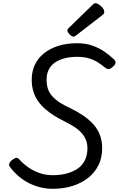

<svg xmlns="http://www.w3.org/2000/svg" viewBox="-20 -1160 741 1199"><path d="M310 19Q266 19 226.5 8.5Q187 -2 153 -20.5Q119 -39 91 -64Q63 -89 42 -117Q34 -129 38 -139.5Q42 -150 53 -159Q68 -171 78.5 -174Q89 -177 100 -165Q122 -140 153 -117.5Q184 -95 223.5 -80.5Q263 -66 310 -66Q357 -66 396.5 -76.5Q436 -87 465 -107Q494 -127 510 -159Q526 -191 526 -234Q526 -263 516.5 -286.5Q507 -310 488.5 -330.5Q470 -351 443.5 -368Q417 -385 381 -403Q348 -419 318 -438Q288 -457 262.5 -479Q237 -501 218 -528Q199 -555 188.5 -588.5Q178 -622 178 -663Q178 -713 197.5 -755Q217 -797 254.5 -827Q292 -857 344 -873.5Q396 -890 461 -890Q513 -890 554.5 -876Q596 -862 630.5 -838.5Q665 -815 693 -788Q703 -778 701 -766.5Q699 -755 686 -744Q674 -732 662.5 -729.5Q651 -727 640 -735Q617 -754 592 -770Q567 -786 536 -795.5Q505 -805 461 -805Q419 -805 383.5 -796Q348 -787 323 -769.5Q298 -752 284.5 -725.5Q271 -699 271 -663Q271 -631 279 -606Q287 -581 305.5 -560Q324 -539 353 -520Q382 -501 424 -482Q467 -461 502.5 -436.5Q538 -412 564.5 -382Q591 -352 604.5 -315.5Q618 -279 618 -234Q618 -176 595.5 -129.5Q573 -83 531.5 -50Q490 -17 433.5 1Q377 19 310 19ZM439 -931Q429 -931 415 -945Q401 -959 401 -969Q401 -973 402 -976.5Q403 -980 410 -986L557 -1129Q563 -1134 566.5 -1137Q570 -1140 576 -1140Q586 -1140 599 -1131Q612 -1122 621.5 -1110Q631 -1098 631 -1088Q631 -1081 629 -1076Q627 -1071 616 -1063L458 -941Q452 -937 447.5 -934Q443 -931 439 -931Z"/></svg>

Font: Playwrite IS
Style: Regular
Weight: 400
Designer: Veronika Burian, José Scaglione
Foundry: TypeTogether
Version: Version 1.002